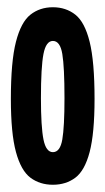

<svg xmlns="http://www.w3.org/2000/svg" viewBox="-20 -502 290 530"><path d="M126 8Q90 8 64 -11.5Q38 -31 24 -82.5Q10 -134 10 -229Q10 -332 24 -386.5Q38 -441 64 -461.5Q90 -482 126 -482Q162 -482 188 -461.5Q214 -441 227.5 -386.5Q241 -332 241 -229Q241 -134 227.5 -82.5Q214 -31 188 -11.5Q162 8 126 8ZM126 -82Q146 -82 152 -117Q158 -152 158 -231Q158 -317 152 -353Q146 -389 126 -389Q107 -389 100 -353Q93 -317 93 -231Q93 -152 100 -117Q107 -82 126 -82Z"/></svg>

Font: Inconsolata UltraCondensed Black
Style: Regular
Weight: 900
Width: 1
Monospace: yes
Designer: Raph Levien, Cyreal, Brenton Simpson
Foundry: Raph Levien, Cyreal, Google
Version: Version 3.001; ttfautohint (v1.8.2.53-6de2)